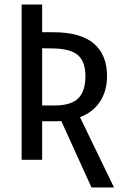

<svg xmlns="http://www.w3.org/2000/svg" viewBox="-20 -709 544 852"><path d="M386 123 252 -172Q245 -171 231 -171H167V0H76V-689H167V-566H216Q337 -566 396 -516Q455 -466 455 -372Q455 -306 424 -258.5Q393 -211 335 -189L486 123ZM359 -372Q359 -435 326 -464Q293 -493 215 -494L167 -495V-241H223Q295 -241 327 -272.5Q359 -304 359 -372Z"/></svg>

Font: Fira Sans Extra Condensed
Style: Regular
Weight: 400
Width: 1
Designer: Carrois Corporate & Edenspiekermann AG
Foundry: Carrois Corporate GbR & Edenspiekermann AG
Version: Version 4.203